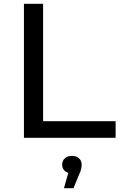

<svg xmlns="http://www.w3.org/2000/svg" viewBox="-20 -720 634 1003"><path d="M105 0V-700.2H205.1V-86.9H584V0ZM304.7 140.1Q304.7 120.1 318.6 107.2Q332.5 94.2 356 94.2Q378.9 94.2 392.8 107.2Q406.7 120.1 406.7 140.1Q406.7 164.1 393.6 190.9L363.8 263.2H314L336.9 183.1Q321.8 178.2 313.2 167Q304.7 155.8 304.7 140.1Z"/></svg>

Font: Montserrat Medium
Style: Regular
Weight: 500
Designer: Julieta Ulanovsky
Foundry: Julieta Ulanovsky
Version: Version 7.200